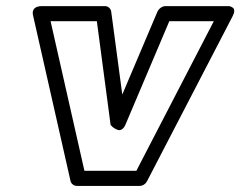

<svg xmlns="http://www.w3.org/2000/svg" viewBox="-20 -589 793 634"><path d="M89.8 -535.2Q89.8 -535.6 89.4 -536.9Q88.9 -538.1 88.4 -541.7Q87.9 -545.4 88.1 -548.6Q88.4 -551.8 90.1 -555.7Q91.8 -559.6 95 -562.3Q98.1 -564.9 104 -566.9Q109.9 -568.8 118.2 -568.8H326.2Q334.5 -568.8 340.3 -563.5Q346.2 -558.1 347.2 -550.8L383.8 -276.9L500 -550.8Q503.9 -558.6 511.2 -563.7Q518.6 -568.8 526.9 -568.8H729Q729 -568.4 732.9 -568.8Q736.8 -569.3 741.2 -567.6Q745.6 -565.9 749.5 -563Q753.4 -560.1 753.4 -552.7Q753.4 -545.4 748 -535.2L465.8 8.8Q457 24.9 439.9 24.9H233.9Q226.6 24.9 220.5 20.3Q214.4 15.6 212.9 8.8ZM147 -519 258.8 -24.9H430.2L686 -519H539.1L394 -176.8Q389.2 -166 382.3 -161.9Q375.5 -157.7 369.4 -159.9Q363.3 -162.1 357.7 -165.5Q352.1 -168.9 348.6 -172.9L345.2 -176.8L299.8 -519Z"/></svg>

Font: Trueno ExtraBold Outline
Style: Italic
Weight: 800
Width: 6
Designer: Julieta Ulanovsky
Foundry: Julieta Ulanovsky
Version: Version 3.001b | FøM Fix